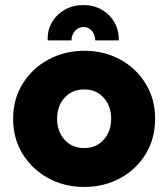

<svg xmlns="http://www.w3.org/2000/svg" viewBox="-20 -728 666 760"><path d="M313 12Q235 12 171.5 -22.5Q108 -57 70 -118Q32 -179 32 -258Q32 -336 70 -397Q108 -458 172 -492.5Q236 -527 314 -527Q392 -527 455.5 -492.5Q519 -458 556.5 -397Q594 -336 594 -258Q594 -179 556.5 -118Q519 -57 455.5 -22.5Q392 12 313 12ZM313 -142Q361 -142 390.5 -175Q420 -208 420 -258Q420 -308 390.5 -341Q361 -374 313 -374Q265 -374 235.5 -341Q206 -308 206 -258Q206 -208 235.5 -175Q265 -142 313 -142ZM310 -708Q269 -708 236.5 -689.5Q204 -671 185.5 -639.5Q167 -608 169 -568H263Q263 -589 276.5 -605Q290 -621 310 -621Q331 -621 344 -605.5Q357 -590 357 -568H450Q451 -608 433 -639.5Q415 -671 383 -689.5Q351 -708 310 -708Z"/></svg>

Font: MuseoModerno ExtraBold
Style: Regular
Weight: 800
Designer: Pablo Cosgaya, Héctor Gatti, Marcela Romero, and the Authors of The MuseoModerno Project.
Foundry: Omnibus-Type Team
Version: Version 1.001